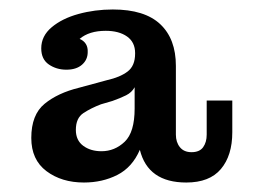

<svg xmlns="http://www.w3.org/2000/svg" viewBox="-20 -707 544 405"><path d="M157 -322Q110 -322 78 -346Q46 -370 46 -416Q46 -465 74 -488Q102 -511 147 -522L206 -538Q233 -544 249 -556Q265 -568 265 -594V-595Q265 -618 248 -630Q231 -642 203 -642Q168 -642 148 -625Q166 -617 165 -597Q165 -581 153 -570.5Q141 -560 120 -560Q99 -560 83 -571Q67 -582 67 -605Q67 -631 89 -649.5Q111 -668 145.5 -677.5Q180 -687 218 -687Q285 -687 318 -656Q351 -625 351 -568V-423Q351 -407 359.5 -396.5Q368 -386 384 -386Q401 -386 408.5 -396.5Q416 -407 416 -423V-495H470V-428Q470 -379 446 -350.5Q422 -322 373 -322Q292 -322 275 -391Q259 -354 227.5 -338Q196 -322 157 -322ZM140 -433Q140 -411 155.5 -399.5Q171 -388 194 -388Q222 -388 243 -408Q264 -428 264 -478V-523Q258 -512 246 -506Q234 -500 217 -494L193 -487Q172 -479 156 -468.5Q140 -458 140 -433Z"/></svg>

Font: Montagu Slab 16pt Medium
Style: Regular
Weight: 500
Designer: Florian Karsten
Foundry: Florian Karsten
Version: Version 1.000; ttfautohint (v1.8.3)